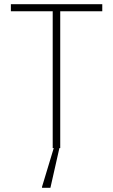

<svg xmlns="http://www.w3.org/2000/svg" viewBox="-20 -708 540 918"><path d="M32 -688H469V-654H268V0H264L221 190H181V185L237 0H232V-654H32Z"/></svg>

Font: Saira Semi Condensed Thin
Style: Regular
Weight: 100
Width: 4
Designer: Hector Gatti with collaboration of the Omnibus-Type team
Foundry: Omnibus-Type
Version: Version 1.001; ttfautohint (v1.8)